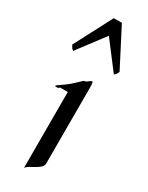

<svg xmlns="http://www.w3.org/2000/svg" viewBox="-196 -720 594 769"><g transform="rotate(30 100.5 -335.5)"><path d="M210.2 -510.3 119.9 -685.1H82.6L-8.7 -510.3C-2.4 -500 -1.1 -495.1 7.1 -490.2L100.7 -614.3L195.3 -490.2C201.9 -494.1 204.2 -496.1 210.2 -510.3ZM134.8 -422.9C129.9 -422.9 124 -417 118.2 -413.1C112.8 -408.2 103 -407.2 103 -407.2C103 -407.2 82 -386.2 62 -369.1C42 -352.1 15.1 -337.9 15.1 -333C15.1 -329.1 25.9 -332 28.8 -332C33.2 -332 34.2 -336.9 34.2 -336.9H70.8V14.2C82 -4.9 139.2 -17.1 139.2 -44.9V-384.8C139.2 -397.9 140.1 -422.9 134.8 -422.9Z"/></g></svg>

Font: Pierce
Style: Roman
Weight: 500
Version: Version 0.2.0